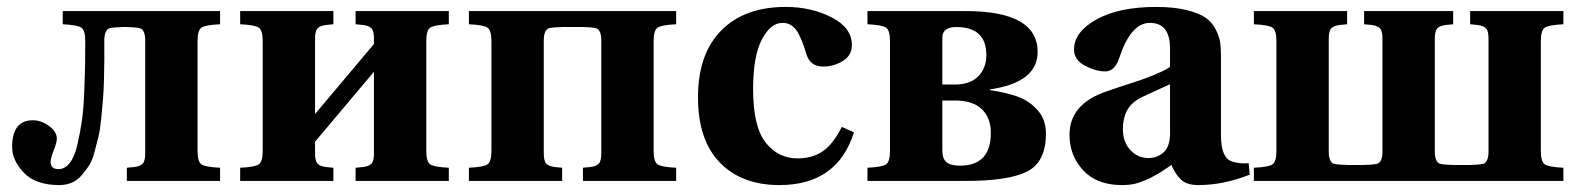

<svg xmlns="http://www.w3.org/2000/svg" viewBox="-20 -522 4560 554"><path d="M15 -98Q15 -175 75 -175Q99 -175 121.5 -158.5Q144 -142 144 -122Q144 -111 135 -88Q126 -65 126 -55Q126 -34 149 -34Q167 -34 181 -51.5Q195 -69 203 -103.5Q211 -138 216 -171.5Q221 -205 223 -254.5Q225 -304 225.5 -332.5Q226 -361 226 -403Q226 -434 215 -442Q204 -450 161 -452V-490H615V-452Q572 -450 561 -442Q550 -434 550 -403V-87Q550 -56 561 -48Q572 -40 615 -38V0H346V-38L367 -40Q384 -42 391.5 -49.5Q399 -57 399 -80V-405Q399 -421 395 -429.5Q391 -438 385.5 -440Q380 -442 367 -443L346 -444H334L313 -443Q300 -442 294.5 -440Q289 -438 285 -429.5Q281 -421 281 -405Q281 -369 281 -348.5Q281 -328 280 -292Q279 -256 277 -233.5Q275 -211 272 -179.5Q269 -148 264 -127.5Q259 -107 252.5 -82.5Q246 -58 236 -43Q226 -28 214 -14.5Q202 -1 186 5.5Q170 12 151 12Q83 12 49 -23.5Q15 -59 15 -98Z M673 0V-38Q716 -40 727 -48Q738 -56 738 -87V-403Q738 -434 727 -442Q716 -450 673 -452V-490H942V-452L921 -450Q904 -448 896.5 -440.5Q889 -433 889 -410V-193L1059 -395V-410Q1059 -433 1051.5 -440.5Q1044 -448 1027 -450L1006 -452V-490H1275V-452Q1232 -450 1221 -442Q1210 -434 1210 -403V-87Q1210 -56 1221 -48Q1232 -40 1275 -38V0H1006V-38L1027 -40Q1044 -42 1051.5 -49.5Q1059 -57 1059 -80V-315L889 -113V-80Q889 -57 896.5 -49.5Q904 -42 921 -40L942 -38V0Z M1333 0V-38Q1376 -40 1387 -48Q1398 -56 1398 -87V-403Q1398 -434 1387 -442Q1376 -450 1333 -452V-490H1931V-452Q1888 -450 1877 -442Q1866 -434 1866 -403V-87Q1866 -56 1877 -48Q1888 -40 1931 -38V0H1662V-38L1683 -40Q1700 -42 1707.5 -49.5Q1715 -57 1715 -80V-405Q1715 -421 1711 -429.5Q1707 -438 1701.5 -440Q1696 -442 1683 -443L1662 -444H1602L1581 -443Q1568 -442 1562.5 -440Q1557 -438 1553 -429.5Q1549 -421 1549 -405V-80Q1549 -57 1556.5 -49.5Q1564 -42 1581 -40L1602 -38V0Z M1994 -241Q1994 -367 2062 -435Q2129 -502 2247 -502Q2321 -502 2379.5 -472Q2438 -442 2438 -392Q2438 -362 2412 -346Q2386 -330 2355 -330Q2318 -330 2307 -365Q2293 -413 2278 -434.5Q2263 -456 2238 -456Q2203 -456 2178 -407.5Q2153 -359 2153 -265Q2153 -157 2189 -111Q2225 -65 2281 -65Q2324 -65 2354 -85.5Q2384 -106 2409 -156L2444 -140Q2396 12 2229 12Q2120 12 2057 -53Q1994 -118 1994 -241Z M2483 0V-38Q2526 -40 2537 -48Q2548 -56 2548 -87V-403Q2548 -434 2537 -442Q2526 -450 2483 -452V-490H2767Q2974 -490 2974 -372Q2974 -284 2836 -264V-262Q2884 -255 2917 -243Q2950 -231 2974 -204Q2998 -177 2998 -137Q2998 -55 2944.5 -27.5Q2891 0 2768 0ZM2699 -88Q2699 -64 2711 -54Q2723 -44 2750 -44Q2839 -44 2839 -139Q2839 -182 2813 -207Q2787 -232 2735 -232H2699ZM2699 -278H2733Q2780 -278 2803 -302Q2826 -326 2826 -363Q2826 -444 2739 -444Q2699 -444 2699 -413Z M3066 -133Q3066 -222 3172 -258Q3183 -262 3211.5 -271.5Q3240 -281 3256 -286Q3272 -291 3294 -299.5Q3316 -308 3331 -315Q3346 -322 3356 -329V-382Q3356 -456 3298 -456Q3243 -456 3210 -356Q3197 -316 3169 -316Q3142 -316 3110.5 -332.5Q3079 -349 3079 -379Q3079 -430 3144 -466Q3209 -502 3316 -502Q3367 -502 3403.5 -493Q3440 -484 3458.5 -471Q3477 -458 3487.5 -437.5Q3498 -417 3500.5 -401Q3503 -385 3503 -362V-131Q3503 -66 3535 -56Q3556 -49 3583 -51L3586 -18Q3510 12 3438 12Q3405 12 3388.5 -3Q3372 -18 3360 -46Q3357 -44 3344.5 -35.5Q3332 -27 3327 -24Q3322 -21 3309.5 -14Q3297 -7 3288.5 -3.5Q3280 0 3267.5 4.5Q3255 9 3242.5 10.5Q3230 12 3217 12Q3145 12 3105.5 -30.5Q3066 -73 3066 -133ZM3220 -150Q3220 -112 3241.5 -89Q3263 -66 3294 -66Q3318 -66 3336.5 -81.5Q3355 -97 3356 -134V-279Q3274 -242 3266 -237Q3220 -211 3220 -150Z M3598 0V-38Q3641 -40 3652 -48Q3663 -56 3663 -87V-403Q3663 -434 3652 -442Q3641 -450 3598 -452V-490H3867V-452L3846 -450Q3829 -448 3821.5 -440.5Q3814 -433 3814 -410V-85Q3814 -69 3818 -60.5Q3822 -52 3827.5 -50Q3833 -48 3846 -47L3867 -46H3916L3937 -47Q3950 -48 3955.5 -50Q3961 -52 3965 -60.5Q3969 -69 3969 -85V-410Q3969 -433 3961.5 -440.5Q3954 -448 3937 -450L3916 -452V-490H4173V-452L4152 -450Q4135 -448 4127.5 -440.5Q4120 -433 4120 -410V-85Q4120 -69 4124 -60.5Q4128 -52 4133.5 -50Q4139 -48 4152 -47L4173 -46H4222L4243 -47Q4256 -48 4261.5 -50Q4267 -52 4271 -60.5Q4275 -69 4275 -85V-410Q4275 -433 4267.5 -440.5Q4260 -448 4243 -450L4222 -452V-490H4491V-452Q4448 -450 4437 -442Q4426 -434 4426 -403V-87Q4426 -56 4437 -48Q4448 -40 4491 -38V0Z"/></svg>

Font: Heuristica
Style: Bold
Weight: 700
Version: Version 1.0.2